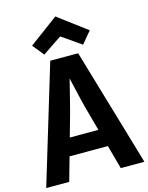

<svg xmlns="http://www.w3.org/2000/svg" viewBox="-150 -1119 934 1209"><g transform="rotate(-15 317.0 -514.5)"><path d="M-3 0 229 -768H411L637 0H483L365 -430Q359 -452 350.5 -488.5Q342 -525 332.5 -565.5Q323 -606 314.5 -643Q306 -680 300 -702H336Q330 -679 321 -641.5Q312 -604 301.5 -562.5Q291 -521 281.5 -483.5Q272 -446 266 -423L147 0ZM155 -155V-269H465V-155ZM519 -889 455 -812 320 -906H338L203 -815L143 -889L332 -1029Z"/></g></svg>

Font: Yaldevi ExtraLight
Style: Bold
Weight: 700
Version: Version 1.100